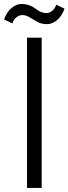

<svg xmlns="http://www.w3.org/2000/svg" viewBox="-67 -925 337 945"><path d="M250.5 -882.3Q238.3 -847.2 214.6 -826.7Q190.9 -806.2 164.1 -806.2Q137.2 -806.2 116.9 -817.4Q96.7 -828.6 78.9 -839.6Q61 -850.6 44.4 -850.6H39.6Q23.9 -849.1 11.7 -837.9Q-0.5 -826.7 -6.3 -809.6L-46.9 -829.1Q-34.7 -864.3 -12.7 -883.3Q12.7 -905.3 37.4 -905.3Q62 -905.3 78.9 -898.4Q95.7 -891.6 106.4 -883.3Q134.3 -860.8 159.2 -860.8H164.1Q179.7 -862.3 191.9 -873.5Q204.1 -884.8 210 -901.9ZM65.9 0V-739.7H138.2V0Z"/></svg>

Font: News Cycle
Style: Regular
Weight: 500
Version: Version 0.5.2